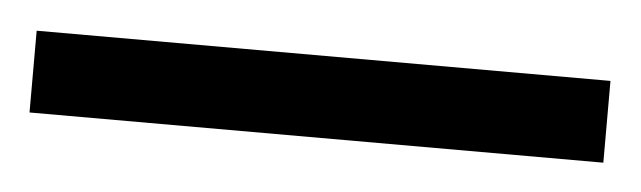

<svg xmlns="http://www.w3.org/2000/svg" viewBox="-28 43 461 138"><g transform="rotate(5 202.0 112.5)"><path d="M-5 142H409V83H-5Z"/></g></svg>

Font: Noto Serif Ethiopic Condensed Black
Style: Regular
Weight: 900
Width: 3
Designer: Monotype Design Team
Foundry: Monotype Imaging Inc.
Version: Version 2.102